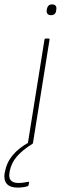

<svg xmlns="http://www.w3.org/2000/svg" viewBox="-65 -654 291 872"><path d="M66 0Q61 0 62 -6L137 -474Q138 -479 143 -479H155Q161 -479 160 -474L85 -6Q84 0 79 0ZM166 -585Q156 -585 151 -591Q146 -597 147 -606L148 -614Q150 -623 155.5 -628.5Q161 -634 172 -634Q182 -634 187 -628.5Q192 -623 191 -614L190 -606Q189 -596 183 -590.5Q177 -585 166 -585ZM15 198Q-19 198 -34 181Q-49 164 -44 132L-42 125Q-35 84 -7 50.5Q21 17 69 -9L84 -2Q36 28 11 57.5Q-14 87 -21 124L-22 131Q-26 154 -15.5 165.5Q-5 177 19 177Q33 177 43 175Q53 173 62 172Q65 171 66.5 171.5Q68 172 67 175L65 186Q64 191 60 192Q50 195 38 196.5Q26 198 15 198Z"/></svg>

Font: Sofia Sans Thin
Style: Italic
Weight: 250
Italic angle: -9°
Version: Version 4.100-B